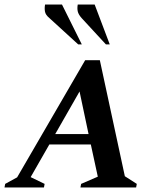

<svg xmlns="http://www.w3.org/2000/svg" viewBox="-48 -832 702 852"><path d="M-28 0 -25 -16 28 -45 330 -565H395L506 -50L559 -16L556 0H309L312 -16L386 -48L355 -191H171L88 -46L150 -16L147 0ZM197 -237H345L305 -426ZM422 -635 314 -752Q300 -768 297 -781.5Q294 -795 297 -812H372L439 -635ZM299 -635 171 -752Q154 -766 151.5 -781Q149 -796 152 -812H227L315 -635Z"/></svg>

Font: Spectral SC SemiBold
Style: Italic
Weight: 600
Italic angle: -10°
Designer: Jean-Baptiste Levee
Foundry: Production Type
Version: Version 2.001